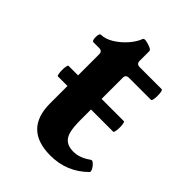

<svg xmlns="http://www.w3.org/2000/svg" viewBox="-158 -567 651 651"><g transform="rotate(45 168.0 -241.5)"><path d="M335.9 -47.4Q335.9 -44.9 335 -43.9Q279.8 11.2 201.2 11.2Q75.2 11.2 75.2 -113.8V-196.8H29.3Q26.9 -196.8 25.4 -204.3Q23.9 -211.9 23.9 -222.2Q23.9 -232.4 25.4 -240Q26.9 -247.6 29.3 -247.6H75.2V-349.1Q75.2 -363.8 60.1 -363.8H33.2Q25.4 -363.8 25.4 -381.8Q25.4 -399.9 33.2 -399.9Q52.7 -399.9 75.2 -413.3Q97.7 -426.8 116.5 -447.8Q135.3 -468.8 143.1 -490.2Q145 -493.7 150.4 -493.7Q154.3 -493.7 164.1 -491.2Q175.8 -487.8 181.9 -484.4Q188 -481 188 -476.1V-430.2Q188 -415 203.1 -415H308.1Q314.9 -415 314.9 -389.6Q314.9 -363.8 308.1 -363.8H203.1Q188 -363.8 188 -349.1V-247.6H295.4Q297.4 -247.6 298.8 -240.5Q300.3 -233.4 300.3 -223.6Q300.3 -212.9 298.8 -204.8Q297.4 -196.8 294.4 -196.8H188V-146Q188 -112.8 192.9 -93Q197.8 -73.2 210.7 -63.2Q223.6 -53.2 247.1 -53.2Q276.9 -53.2 308.1 -75.7Q310.5 -77.1 311.5 -77.1Q317.9 -77.1 326.9 -65.9Q335.9 -54.7 335.9 -47.4Z"/></g></svg>

Font: JuniusX
Style: Bold
Weight: 700
Designer: Peter S. Baker
Foundry: Briery Creek Software
Version: Version 1.004